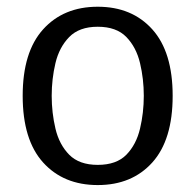

<svg xmlns="http://www.w3.org/2000/svg" viewBox="-20 -530 572 562"><path d="M266.1 11.7Q166 11.7 106.2 -54.4Q46.4 -120.6 46.4 -249.5Q46.4 -377.9 106.2 -444.1Q166 -510.3 266.1 -510.3Q366.2 -510.3 425.8 -444.1Q485.4 -377.9 485.4 -249.5Q485.4 -120.6 425.8 -54.4Q366.2 11.7 266.1 11.7ZM266.1 -47.4Q320.8 -47.4 349.9 -77.1Q378.9 -106.9 389.9 -153.6Q400.9 -200.2 400.9 -249.5Q400.9 -298.8 389.9 -345.2Q378.9 -391.6 349.9 -421.6Q320.8 -451.7 266.1 -451.7Q211.9 -451.7 182.6 -421.6Q153.3 -391.6 142.3 -345.2Q131.3 -298.8 131.3 -249.5Q131.3 -200.2 142.3 -153.6Q153.3 -106.9 182.6 -77.1Q211.9 -47.4 266.1 -47.4Z"/></svg>

Font: Pontano Sans
Style: Regular
Weight: 400
Designer: Vernon Adams
Foundry: Vernon Adams
Version: Version 2.001